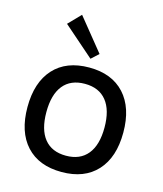

<svg xmlns="http://www.w3.org/2000/svg" viewBox="-115 -851 803 944"><g transform="rotate(15 287.0 -378.5)"><path d="M185.1 -765.1 317.9 -601.1 280.8 -566.9 125 -703.1ZM530.8 -257.8Q530.8 -131.8 466.8 -62Q402.8 7.8 287.1 7.8Q170.9 7.8 106.9 -62Q43 -131.8 43 -257.8Q43 -383.8 106.9 -453.9Q170.9 -523.9 287.1 -523.9Q402.8 -523.9 466.8 -453.9Q530.8 -383.8 530.8 -257.8ZM139.2 -257.8Q139.2 -168.9 177 -122.1Q214.8 -75.2 287.1 -75.2Q358.9 -75.2 397 -122.1Q435.1 -168.9 435.1 -257.8Q435.1 -346.7 397 -393.8Q358.9 -440.9 287.1 -440.9Q214.8 -440.9 177 -394Q139.2 -347.2 139.2 -257.8Z"/></g></svg>

Font: Sarala
Style: Regular
Weight: 400
Designer: Andres Torresi
Foundry: Huerta Tipografica
Version: Version 1.004;PS 001.003;hotconv 1.0.70;makeotf.lib2.5.58329